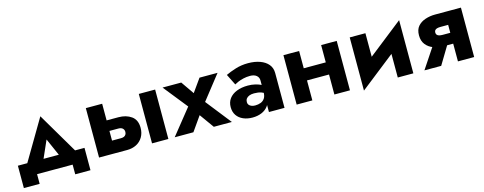

<svg xmlns="http://www.w3.org/2000/svg" viewBox="-27 -1065 4350 1726"><g transform="rotate(-15 2148.0 -202.5)"><path d="M350 -279 460 -30 606 -61 350 -495 94 -61 240 -30ZM518 0V90H660V-118H40V90H187V0Z M1257 -460V0H1409V-460ZM764 -460V0H916V-460ZM883 -207H999Q1025 -207 1038.5 -194.5Q1052 -182 1052 -162Q1052 -148 1045.5 -137.5Q1039 -127 1027.5 -122Q1016 -117 999 -117H883V0H1026Q1074 0 1112 -19.5Q1150 -39 1172 -76Q1194 -113 1194 -162Q1194 -236 1145.5 -270.5Q1097 -305 1026 -305H883Z M1822 -460 1736 -339 1652 -460H1478L1657 -236L1468 0H1642L1736 -134L1832 0H2000L1814 -236L1990 -460Z M2176 -137Q2176 -156 2185.5 -169Q2195 -182 2213.5 -189.5Q2232 -197 2258 -197Q2297 -197 2324.5 -187.5Q2352 -178 2378 -159V-230Q2368 -241 2344.5 -252.5Q2321 -264 2289.5 -271.5Q2258 -279 2223 -279Q2163 -279 2118 -261Q2073 -243 2048.5 -210Q2024 -177 2024 -131Q2024 -86 2045.5 -54.5Q2067 -23 2105 -6.5Q2143 10 2191 10Q2239 10 2277.5 -6.5Q2316 -23 2338.5 -54.5Q2361 -86 2361 -130L2345 -186Q2345 -149 2331 -128Q2317 -107 2293.5 -98Q2270 -89 2242 -89Q2224 -89 2209 -94.5Q2194 -100 2185 -110.5Q2176 -121 2176 -137ZM2117 -318Q2128 -325 2150 -334.5Q2172 -344 2201.5 -351Q2231 -358 2264 -358Q2302 -358 2323.5 -340.5Q2345 -323 2345 -294V0H2490V-324Q2490 -372 2462.5 -405Q2435 -438 2386.5 -455.5Q2338 -473 2276 -473Q2214 -473 2159.5 -456Q2105 -439 2066 -420Z M2650 -186H3022V-299H2650ZM2954 -460V0H3099V-460ZM2603 -460V0H2749V-460Z M3684 -330 3689 -495 3225 -130 3220 35ZM3366 -460H3220V35L3366 -106ZM3689 -495 3544 -354V0H3689Z M3948 0 4074 -209H3931L3792 0ZM4255 0V-460H4104V0ZM4156 -266H4034Q4015 -266 4001.5 -269.5Q3988 -273 3981 -281.5Q3974 -290 3974 -303Q3974 -317 3981 -325Q3988 -333 4001.5 -336.5Q4015 -340 4034 -340H4156V-460H4013Q3966 -460 3922.5 -445.5Q3879 -431 3852.5 -400Q3826 -369 3826 -316Q3826 -264 3852.5 -230.5Q3879 -197 3922.5 -181Q3966 -165 4013 -165H4156Z"/></g></svg>

Font: Glinicke Jost Bold
Style: Bold
Weight: 700
Version: Version 3.710